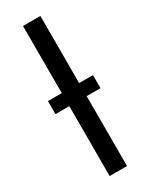

<svg xmlns="http://www.w3.org/2000/svg" viewBox="-200 -801 658 842"><g transform="rotate(-30 129.0 -380.0)"><path d="M85 0V-354H15V-420H85V-760H173V-420H243V-354H173V0Z"/></g></svg>

Font: Noto Sans Living
Style: Regular
Weight: 400
Designer: Monotype Design Team
Foundry: Monotype Imaging Inc.
Version: Version 2.013; ttfautohint (v1.8.4.7-5d5b)